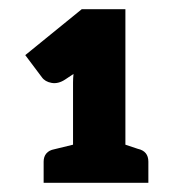

<svg xmlns="http://www.w3.org/2000/svg" viewBox="-20 -848 375 418"><path d="M75 -450V-496Q75 -507 81 -514Q87 -521 98 -523L139 -533V-652Q139 -660 139 -668.5Q139 -677 140 -687L122 -675Q107 -665 92.5 -667.5Q78 -670 71 -680L35 -728L158 -828H253V-533L280 -524Q303 -519 303 -496V-450Z"/></svg>

Font: Aleo Black
Style: Regular
Weight: 900
Designer: Alessio Laiso
Foundry: Alessio Laiso
Version: Version 2.001;gftools[0.9.29]